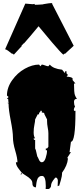

<svg xmlns="http://www.w3.org/2000/svg" viewBox="-20 -1162 545 1267"><path d="M147 -1138.2 194.8 -1134.3Q200.2 -1134.3 206.1 -1135.7L211.9 -1130.4Q231 -1130.4 266.1 -1133.3L265.1 -1134.3Q307.6 -1141.6 317.9 -1141.6L326.2 -1140.6L323.2 -1138.2L466.3 -859.9L408.7 -806.6L405.8 -808.6L397.9 -801.3Q379.9 -815.9 323.5 -882.1Q267.1 -948.2 234.4 -988.8Q170.9 -911.6 137.7 -875L135.7 -875.5L121.6 -859.9L123.5 -857.9L71.3 -801.3L63.5 -808.6L60.1 -806.6Q59.1 -807.1 53.2 -811.8Q47.4 -816.4 42.7 -820.1Q38.1 -823.7 32.2 -828.1Q18.6 -836.9 13.7 -836.9ZM205.1 -1137.2Q205.1 -1137.2 207 -1137.2L206.1 -1135.7Q206.1 -1136.7 205.1 -1137.2ZM203.6 -1138.2 205.1 -1137.2Q203.6 -1137.2 203.6 -1138.2ZM281.2 85.4 282.2 67.4Q282.2 -1 257.8 -1Q245.1 -1 240.2 3.2Q235.4 7.3 232.4 10.3Q229.5 13.2 227.5 18.8Q225.6 24.4 224.1 28.3Q222.7 32.2 221.4 39.6Q220.2 46.9 219.7 50.5Q219.2 54.2 218.3 62.7Q217.3 71.3 216.8 74.2Q193.4 74.2 193.4 44.4Q193.4 22 148.4 -4.9Q129.4 -16.6 123.5 -22.5V-11.7H114.7L123.5 -22.5Q121.6 -24.9 112.1 -36.6Q102.5 -48.3 98.6 -54.7Q85 -74.2 85 -91.3H95.2Q95.2 -118.2 80.3 -168.5Q65.4 -218.8 65.4 -255.4Q65.4 -292 51 -366Q36.6 -439.9 36.6 -475.6L25.9 -487.3L36.6 -478L33.7 -510.7L30.3 -508.3L25.9 -509.8L36.6 -522L25.9 -531.7Q25.9 -584.5 60.3 -632.8Q94.7 -681.2 143.8 -708.5Q192.9 -735.8 237.8 -735.8L246.6 -724.6L255.9 -735.8Q263.2 -735.8 277.3 -730.2Q291.5 -724.6 299.3 -724.6L308.6 -735.8Q330.6 -708.5 389.6 -702.1L409.2 -678.7V-691.4H419.4L418.5 -678.7L428.2 -667.5L419.4 -656.2Q430.7 -656.2 445.3 -652.6Q460 -648.9 460 -639.6Q460 -637.7 458 -634.8L478 -610.8H468.3Q468.3 -550.8 474.4 -534.4Q480.5 -518.1 487.8 -509.8Q468.3 -509.8 468.3 -489.7Q468.3 -469.7 475.1 -460Q467.3 -445.3 467.3 -438.7Q467.3 -432.1 468.3 -430.7H478V-423.8Q478 -226.6 448.2 -226.6L439 -158.2H448.2L424.8 -122.1L428.2 -113.8Q424.3 -69.8 389.6 -22.5Q389.6 1 381.1 28.6Q372.6 56.2 370.6 63.5Q361.3 63.5 360.4 68.4L361.8 29.3Q361.8 23.9 358.2 16.8Q354.5 9.8 349.6 9.8L344.2 10.7Q327.6 30.8 322.3 41.7Q316.9 52.7 316.4 65.9L316.9 63.5Q316.9 65.4 316.4 65.9V68.4Q314 75.2 308.8 80.3Q303.7 85.4 299.3 85.4ZM273.4 -407.7Q273.4 -418.9 261.7 -418.9H255.9V-430.7H246.6Q246.6 -418.9 237.8 -418.9V-407.7H229L211.9 -374Q211.9 -360.8 207 -338.1Q202.1 -315.4 202.1 -288.3Q202.1 -261.2 211.9 -249H202.1Q202.1 -242.2 204.1 -240.2Q206.1 -238.3 211.9 -238.3V-182.1Q216.3 -176.8 221.2 -151.1Q226.1 -125.5 229 -125.5Q231 -122.1 235.4 -111.8Q243.2 -91.3 255.9 -91.3Q272 -91.3 281.2 -119.1Q290.5 -147 290.5 -170.4H282.2V-182.1H290.5L299.3 -193.4V-283.2Q299.3 -298.3 294.9 -320.3Q290.5 -342.3 290.5 -364.3V-374ZM219.2 65.9Q219.2 66.4 219 67.4Q218.8 68.4 218.8 69.3V67.4Q218.8 66.9 219.2 65.9Z"/></svg>

Font: Butcherman
Style: Regular
Weight: 400
Version: Version 001.004